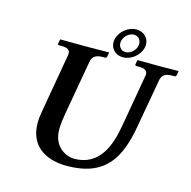

<svg xmlns="http://www.w3.org/2000/svg" viewBox="-117 -921 1040 1048"><g transform="rotate(15 403.5 -397.0)"><path d="M425 -723C424 -718 423 -712 423 -707C423 -668 453 -640 493 -640C541 -640 587 -678 596 -723C597 -728 598 -734 598 -739C598 -778 567 -806 527 -806C480 -806 434 -768 425 -723ZM521 -775C545 -775 561 -757 561 -734C561 -730 561 -727 560 -723C555 -697 529 -671 500 -671C475 -671 460 -691 460 -713C460 -716 461 -719 461 -723C467 -750 493 -775 521 -775ZM638 -569 587 -276C568 -168 526 -36 379 -36C344 -36 260 -63 260 -171C260 -203 266 -236 271 -268L324 -569C329 -597 346 -613 387 -613H401C406 -613 409 -616 410 -621L415 -645L413 -646C413 -646 312 -645 276 -645C237 -645 140 -646 140 -646L138 -645L133 -621C133 -615 136 -613 140 -613H154C188 -613 203 -604 203 -582C203 -578 202 -573 201 -569L143 -235C139.2 -213 137 -193 137 -175C137 -21 263 12 350 12C571 12 636.4 -115.1 668 -293L717 -569C722 -597 738 -613 779 -613H793C798 -613 802 -616 803 -621L807 -645L805 -646C805 -646 727 -645 691 -645C652 -645 577 -646 577 -646L575 -645L570 -621C570 -616 573 -613 577 -613H591C625 -613 640 -604 640 -582C640 -578 639 -573 638 -569Z"/></g></svg>

Font: Linux Libertine O
Style: Bold Italic
Weight: 700
Italic angle: -11.5°
Designer: Philipp H. Poll
Foundry: Philipp H. Poll
Version: Version 4.1.0